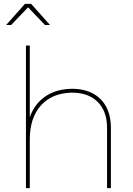

<svg xmlns="http://www.w3.org/2000/svg" viewBox="-20 -979 690 999"><path d="M537 -313Q537 -400 488.5 -448.5Q440 -497 354 -497Q251 -495 193 -430.5Q135 -366 135 -253H117Q117 -335 145 -393.5Q173 -452 226.5 -484Q280 -516 354 -517Q418 -517 463.5 -492.5Q509 -468 533 -422.5Q557 -377 557 -313V0H537ZM115 -742H135V0H115ZM110 -959H142L240 -849H214L120 -947H132L38 -849H12Z"/></svg>

Font: Alexandria Thin
Style: Regular
Weight: 250
Designer: Mohamed Gaber
Foundry: Kief Type Foundry
Version: Version 5.100